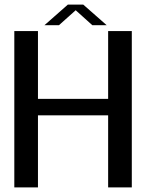

<svg xmlns="http://www.w3.org/2000/svg" viewBox="-20 -809 656 829"><path d="M41.8 0H143.9V-311.1H446.9V0H549.1V-675H446.9V-382H143.9V-675H41.8ZM172.1 -700.3H234.7L306.8 -764.8L378.5 -700.3H440.5L339.6 -789H272.8Z"/></svg>

Font: Anybody Thin
Style: Regular
Weight: 100
Designer: Tyler Finck
Foundry: Etcetera Type Company
Version: Version 1.114;gftools[0.9.25]